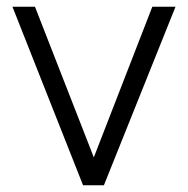

<svg xmlns="http://www.w3.org/2000/svg" viewBox="-20 -551 558 571"><path d="M17 -531H84L259 -83L433 -531H502L289 0H227Z"/></svg>

Font: Eudoxus Sans Light
Style: Regular
Weight: 300
Designer: Stijn de Vries
Foundry: tokotype
Version: Version 2.005